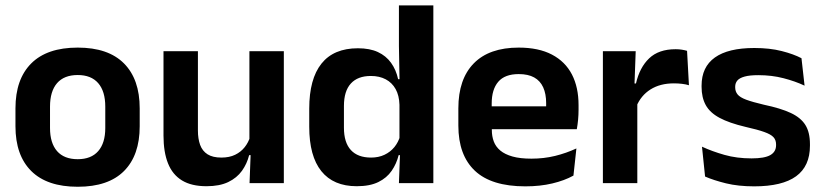

<svg xmlns="http://www.w3.org/2000/svg" viewBox="-20 -681 3058 714"><path d="M269 13.5Q155 13.5 96.2 -45Q37.5 -103.5 37.5 -211.5V-278Q37.5 -386.5 96.2 -445.2Q155 -504 269 -504Q382.5 -504 441 -445.2Q499.5 -386.5 499.5 -278V-211.5Q499.5 -103.5 441.2 -45Q383 13.5 269 13.5ZM269 -89Q319 -89 345.2 -119Q371.5 -149 371.5 -205V-284.5Q371.5 -341.5 345.2 -371.8Q319 -402 269 -402Q218.5 -402 192.2 -371.8Q166 -341.5 166 -284.5V-205Q166 -149 192.2 -119Q218.5 -89 269 -89Z M716 -490.5V-195.5Q716 -165 724.2 -142.2Q732.5 -119.5 751.8 -107.2Q771 -95 803.5 -95Q833 -95 854.5 -105.5Q876 -116 890 -133.8Q904 -151.5 910.5 -173.5L930.5 -104H906.5Q898.5 -72 879.8 -45.8Q861 -19.5 828.8 -4Q796.5 11.5 748 11.5Q692 11.5 656.8 -10Q621.5 -31.5 604.8 -73.5Q588 -115.5 588 -177V-490.5ZM1035.5 -490.5V0H908L912.5 -119L907.5 -129.5V-490.5Z M1306.5 11.5Q1220 11.5 1175 -44.5Q1130 -100.5 1130 -209.5V-277Q1130 -387.5 1175.5 -444.5Q1221 -501.5 1311 -501.5Q1355 -501.5 1385.2 -487.5Q1415.5 -473.5 1434.2 -447.5Q1453 -421.5 1460.5 -386.5H1498L1465.5 -291.5Q1464.5 -326 1451.2 -349.8Q1438 -373.5 1414.5 -386Q1391 -398.5 1359 -398.5Q1310.5 -398.5 1284.8 -370.5Q1259 -342.5 1259 -287V-206Q1259 -151 1284.8 -123Q1310.5 -95 1360 -95Q1388 -95 1410 -105.5Q1432 -116 1446.8 -134.2Q1461.5 -152.5 1468 -175.5L1498.5 -104H1462.5Q1454.5 -72 1436.5 -45.8Q1418.5 -19.5 1387 -4Q1355.5 11.5 1306.5 11.5ZM1463.5 0 1468 -120 1465.5 -148.5V-349L1466 -369.5L1463.5 -510V-661H1591.5V0Z M1933.5 12Q1807.5 12 1746 -46Q1684.5 -104 1684.5 -214V-278Q1684.5 -387 1742 -445.5Q1799.5 -504 1909 -504Q1983 -504 2032.5 -478Q2082 -452 2106.8 -404.2Q2131.5 -356.5 2131.5 -290V-272.5Q2131.5 -254.5 2129.8 -235.8Q2128 -217 2125 -200.5H2009Q2010.5 -228 2010.8 -252.8Q2011 -277.5 2011 -297.5Q2011 -332 2000 -356.2Q1989 -380.5 1966.5 -393Q1944 -405.5 1909 -405.5Q1857.5 -405.5 1833 -377Q1808.5 -348.5 1808.5 -296V-250.5L1809 -236V-197.5Q1809 -174.5 1816.2 -155Q1823.5 -135.5 1840.5 -121.2Q1857.5 -107 1885.8 -99Q1914 -91 1956.5 -91Q2002.5 -91 2044.2 -101.2Q2086 -111.5 2123.5 -129L2112.5 -28Q2079 -9.5 2033.8 1.2Q1988.5 12 1933.5 12ZM1752.5 -200.5V-285.5H2099V-200.5Z M2346.5 -285 2314 -370.5H2345Q2358.5 -430 2394 -464Q2429.5 -498 2492.5 -498Q2505.5 -498 2516 -496.2Q2526.5 -494.5 2535 -492L2542 -364Q2531 -367.5 2516.5 -369.2Q2502 -371 2486 -371Q2435 -371 2399.2 -348.5Q2363.5 -326 2346.5 -285ZM2222 0V-490.5H2344L2338.5 -340L2350 -335.5V0Z M2784.5 12Q2725.5 12 2679.8 0.8Q2634 -10.5 2602 -24.5L2590.5 -135.5Q2628.5 -118 2674.2 -105Q2720 -92 2775 -92Q2823 -92 2844.5 -104.2Q2866 -116.5 2866 -141V-144Q2866 -160.5 2856.2 -171Q2846.5 -181.5 2822 -190.2Q2797.5 -199 2753 -209Q2691.5 -223.5 2655.8 -242.8Q2620 -262 2604.5 -290.2Q2589 -318.5 2589 -358V-362.5Q2589 -432 2638.5 -467.2Q2688 -502.5 2785 -502.5Q2842.5 -502.5 2886.8 -491.2Q2931 -480 2960.5 -464.5L2972 -362.5Q2937 -379 2893.5 -390.2Q2850 -401.5 2800 -401.5Q2767.5 -401.5 2748.8 -396.2Q2730 -391 2722 -381.5Q2714 -372 2714 -358.5V-356Q2714 -341 2722.8 -330Q2731.5 -319 2755 -310.2Q2778.5 -301.5 2821 -291.5Q2883 -278.5 2920.5 -261Q2958 -243.5 2975 -216.2Q2992 -189 2992 -145V-139Q2992 -63 2940.5 -25.5Q2889 12 2784.5 12Z"/></svg>

Font: Anek Latin SemiBold
Style: Regular
Weight: 600
Designer: Yesha Goshar
Foundry: Ek Type
Version: Version 1.003